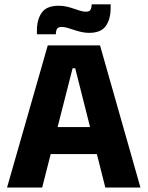

<svg xmlns="http://www.w3.org/2000/svg" viewBox="-20 -843 663 863"><path d="M11.6 0 194.7 -639H429.6L611.3 0H453.4L318.1 -536.1H306.3L169.5 0ZM167.1 -150.6V-271.9H454.8V-150.6ZM380.3 -695.3Q362 -695.3 344.9 -699.4Q327.8 -703.4 312.3 -708.6Q296.9 -713.8 283 -717.9Q269.1 -721.9 257.1 -721.9Q242.8 -721.9 237.1 -714.2Q231.5 -706.5 231.1 -690.8V-689.1H146V-707.2Q146 -755.7 167.9 -786.4Q189.8 -817.2 243.8 -817.2Q263 -817.2 280.2 -813.2Q297.4 -809.1 312.4 -803.8Q327.4 -798.5 341 -794.5Q354.5 -790.4 366.3 -790.4Q380.8 -790.4 386.1 -798.2Q391.4 -805.9 391.8 -821.7V-823.4H477.3V-806.9Q477.3 -757 455.6 -726.2Q433.8 -695.3 380.3 -695.3Z"/></svg>

Font: Anek Tamil Medium
Style: Regular
Weight: 500
Designer: Aadarsh Rajan (Tamil), Yesha Goshar (Latin)
Foundry: Ek Type
Version: Version 1.003